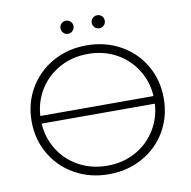

<svg xmlns="http://www.w3.org/2000/svg" viewBox="-91 -947 1036 1042"><g transform="rotate(-10 426.5 -425.5)"><path d="M62 -350Q62 -450 109.5 -531Q157 -612 240 -658.5Q323 -705 426 -705Q529 -705 612 -659Q695 -613 742.5 -532Q790 -451 790 -350Q790 -249 742.5 -168Q695 -87 612 -41Q529 5 426 5Q323 5 240 -41.5Q157 -88 109.5 -169Q62 -250 62 -350ZM738 -350Q738 -437 697 -507.5Q656 -578 585 -618Q514 -658 426 -658Q338 -658 266.5 -618Q195 -578 154 -507.5Q113 -437 113 -350Q113 -263 154 -192.5Q195 -122 266.5 -82Q338 -42 426 -42Q514 -42 585 -82Q656 -122 697 -192.5Q738 -263 738 -350ZM79.3 -371H776.3V-329H79.3ZM304 -820Q304 -836 314.5 -846Q325 -856 340 -856Q355 -856 365.5 -845.5Q376 -835 376 -820Q376 -805 365 -794.5Q354 -784 340 -784Q325 -784 314.5 -794.5Q304 -805 304 -820ZM476 -820Q476 -835 486.5 -845.5Q497 -856 512 -856Q527 -856 537.5 -846Q548 -836 548 -820Q548 -805 537.5 -794.5Q527 -784 512 -784Q498 -784 487 -794.5Q476 -805 476 -820Z"/></g></svg>

Font: Montserrat Atlas Light
Style: Regular
Weight: 300
Designer: Julieta Ulanovsky
Foundry: Julieta Ulanovsky
Version: Version 7.200